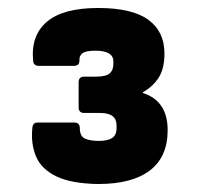

<svg xmlns="http://www.w3.org/2000/svg" viewBox="-20 -795 500 481"><path d="M226 -334Q159 -335 121.5 -353Q84 -371 70.5 -402.5Q57 -434 61 -474Q62 -488 74 -488H166Q180 -488 180 -474Q180 -454 192.5 -448Q205 -442 228 -442Q249 -442 260.5 -449Q272 -456 272 -474V-481Q272 -512 231 -512H191Q177 -512 177 -526V-589Q177 -603 191 -603H221Q245 -603 254.5 -611Q264 -619 264 -635V-641Q264 -668 219 -668Q195 -668 186.5 -661.5Q178 -655 179 -643Q179 -630 165 -630H77Q64 -630 63 -643Q57 -706 97.5 -740.5Q138 -775 226 -775Q311 -775 351.5 -745.5Q392 -716 392 -661Q392 -623 377.5 -600.5Q363 -578 338 -564V-562Q400 -542 400 -469Q400 -402 355.5 -368Q311 -334 226 -334Z"/></svg>

Font: Sofia Sans Semi Condensed Black
Style: Regular
Weight: 900
Designer: Botio Nikoltchev, Ani Petrova
Foundry: lettersoup
Version: Version 4.100; ttfautohint (v1.8.4.7-5d5b)